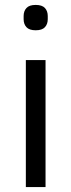

<svg xmlns="http://www.w3.org/2000/svg" viewBox="-20 -760 290 780"><path d="M125 -637Q99 -637 87.5 -649.5Q76 -662 76 -682V-695Q76 -715 87.5 -727.5Q99 -740 125 -740Q151 -740 162.5 -727.5Q174 -715 174 -695V-682Q174 -662 162.5 -649.5Q151 -637 125 -637ZM85 -516H165V0H85Z"/></svg>

Font: IBM Plex Thai
Style: Regular
Weight: 400
Designer: Mike Abbink, Paul van der Laan, Pieter van Rosmalen, Ben Mitchell, Mark Frömberg
Foundry: Bold Monday
Version: Version 1.0